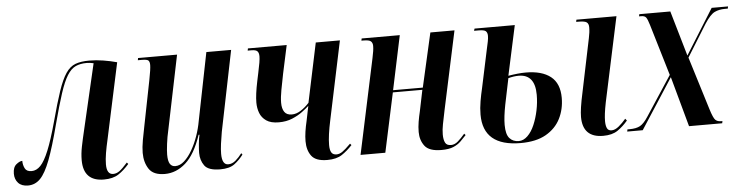

<svg xmlns="http://www.w3.org/2000/svg" viewBox="-51 -711 3437 888"><g transform="rotate(-5 1667.0 -267.0)"><path d="M401 10Q306 10 306 -88Q306 -118 312.5 -150.5Q319 -183 329 -225L400 -530Q383 -534 368 -534Q338 -534 316.5 -524Q295 -514 277.5 -486Q260 -458 242.5 -404.5Q225 -351 202 -264Q175 -160 152.5 -101Q130 -42 106 -17.5Q82 7 49 7Q19 7 3.5 -10Q-12 -27 -12 -53Q-12 -83 4 -96Q20 -109 32 -109Q32 -90 40 -74Q48 -58 71 -58Q94 -58 113 -78Q132 -98 151.5 -145.5Q171 -193 194 -277Q217 -363 235 -416Q253 -469 272 -497Q291 -525 316.5 -534.5Q342 -544 381 -544Q413 -544 446.5 -538.5Q480 -533 509 -525L433 -171Q426 -141 421 -111.5Q416 -82 416 -59Q416 -12 446 -12Q461 -12 475 -22Q489 -32 513 -59L519 -52Q495 -24 469 -7Q443 10 401 10Z M941 10Q886 10 868 -15Q850 -40 850 -74Q850 -89 852.5 -115.5Q855 -142 859 -158H855Q825 -69 781 -30Q737 9 684 9Q631 9 610.5 -22Q590 -53 590 -97Q590 -122 596 -156Q602 -190 608 -218L650 -430Q655 -455 657.5 -472.5Q660 -490 660 -499Q660 -514 654 -520Q648 -526 623 -526H605L607 -536H788L717 -191Q710 -161 706 -129Q702 -97 702 -79Q702 -49 710.5 -36Q719 -23 735 -23Q757 -23 777 -41Q797 -59 814 -88.5Q831 -118 843 -152.5Q855 -187 861 -221L924 -536H1039L963 -162Q958 -134 954.5 -107.5Q951 -81 951 -61Q951 -10 980 -10Q998 -10 1014 -23.5Q1030 -37 1044 -56L1049 -49Q1030 -24 1007 -7Q984 10 941 10Z M1438 10Q1385 10 1365 -16.5Q1345 -43 1345 -85Q1345 -106 1348.5 -129.5Q1352 -153 1358 -178L1372 -247Q1360 -236 1340 -221Q1320 -206 1292.5 -194.5Q1265 -183 1230 -183Q1193 -183 1172 -197.5Q1151 -212 1142.5 -234.5Q1134 -257 1134 -283Q1134 -320 1147 -382L1155 -420Q1167 -474 1167 -495Q1167 -511 1160 -518.5Q1153 -526 1132 -526H1115L1117 -536H1297L1269 -406Q1261 -366 1254.5 -331.5Q1248 -297 1248 -272Q1248 -245 1258.5 -229.5Q1269 -214 1293 -214Q1314 -214 1335 -227.5Q1356 -241 1374 -261L1432 -536H1544L1467 -170Q1460 -138 1456 -109Q1452 -80 1452 -58Q1452 -35 1459 -23.5Q1466 -12 1483 -12Q1496 -12 1509.5 -21Q1523 -30 1549 -56L1555 -49Q1532 -24 1506.5 -7Q1481 10 1438 10Z M1968 10Q1911 10 1890.5 -17Q1870 -44 1870 -82Q1870 -105 1874 -129Q1878 -153 1884 -178L1904 -275H1767L1708 0H1593L1687 -441Q1691 -460 1693 -473Q1695 -486 1695 -497Q1695 -511 1687 -518.5Q1679 -526 1652 -526H1643L1645 -536H1822L1769 -285H1907L1964 -536H2076L1998 -172Q1990 -133 1985 -108Q1980 -83 1980 -61Q1980 -37 1987 -23Q1994 -9 2014 -9Q2031 -9 2046.5 -22.5Q2062 -36 2079 -56L2085 -49Q2072 -35 2058.5 -21.5Q2045 -8 2024 1Q2003 10 1968 10Z M2336 10Q2162 10 2162 -137Q2162 -167 2167.5 -199Q2173 -231 2180 -260L2217 -434Q2222 -456 2225 -471Q2228 -486 2228 -497Q2228 -512 2220.5 -519Q2213 -526 2187 -526H2166L2169 -536H2356L2306 -305Q2329 -309 2349.5 -311Q2370 -313 2387 -313Q2462 -313 2502.5 -281Q2543 -249 2543 -182Q2543 -129 2521 -85.5Q2499 -42 2453.5 -16Q2408 10 2336 10ZM2328 0Q2350 0 2369 -18.5Q2388 -37 2401 -67.5Q2414 -98 2421.5 -134Q2429 -170 2429 -206Q2429 -301 2353 -301Q2331 -301 2305 -294Q2291 -229 2280 -173Q2269 -117 2269 -80Q2269 -36 2285 -18Q2301 0 2328 0ZM2719 10Q2624 10 2624 -86Q2624 -104 2628 -131.5Q2632 -159 2641 -200L2692 -446Q2695 -460 2696.5 -472Q2698 -484 2698 -496Q2698 -512 2689 -519Q2680 -526 2651 -526H2640L2642 -536H2828L2744 -143Q2738 -113 2735.5 -92.5Q2733 -72 2733 -57Q2733 -37 2738.5 -24.5Q2744 -12 2760 -12Q2776 -12 2793.5 -26.5Q2811 -41 2827 -60L2834 -51Q2812 -25 2786.5 -7.5Q2761 10 2719 10Z M2831 0 2833 -10H2843Q2874 -10 2892 -20Q2910 -30 2930 -61L3050 -244L2979 -482Q2971 -509 2964.5 -517.5Q2958 -526 2942 -526H2932L2934 -536H3078L3139 -326L3270 -536H3346L3344 -526H3331Q3303 -526 3282.5 -516Q3262 -506 3236 -466L3143 -316L3219 -70Q3232 -28 3241.5 -19Q3251 -10 3267 -10H3274L3272 0H3118L3054 -233L2903 0Z"/></g></svg>

Font: Noto Serif Display ExtraCondensed SemiBold
Style: Italic
Weight: 600
Width: 2
Italic angle: -12°
Designer: Monotype Design Team
Foundry: Monotype Imaging Inc.
Version: Version 2.009